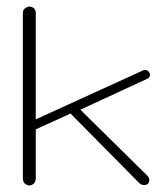

<svg xmlns="http://www.w3.org/2000/svg" viewBox="-20 -562 497 582"><path d="M426.3 -29.8Q432.6 -23.4 432.6 -15.6Q432.6 -9.3 428.2 -5.1Q423.8 -1 417 -1Q413.1 -1 408.7 -2.7Q404.3 -4.4 400.4 -8.8L193.8 -217.8L88.4 -169.9V-21.5Q88.4 -10.3 82 -5.1Q75.7 0 68.8 0Q62.5 0 55.9 -5.1Q49.3 -10.3 49.3 -21.5V-522.5Q49.3 -532.2 56.4 -537.1Q63.5 -542 69.8 -542Q76.7 -542 82.5 -537.1Q88.4 -532.2 88.4 -522.5V-200.2L413.6 -348.6Q416.5 -350.1 419.9 -350.1Q426.3 -350.1 430.4 -345.2Q434.6 -340.3 434.6 -335Q434.6 -331.5 432.6 -328.4Q430.7 -325.2 426.3 -323.2L223.6 -229.5Z"/></svg>

Font: Gruppo
Style: Regular
Weight: 400
Foundry: Vernon Adams
Version: Version 1.000